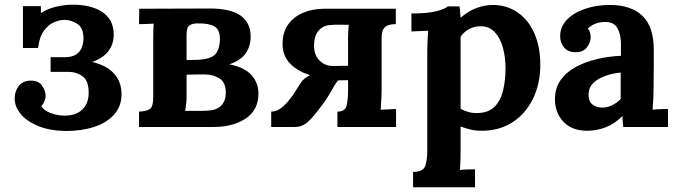

<svg xmlns="http://www.w3.org/2000/svg" viewBox="-20 -537 2861 812"><path d="M259 17Q190 16 141.5 -4Q93 -24 67.5 -55Q42 -86 42 -120Q42 -151 59.5 -173.5Q77 -196 111 -196Q144 -196 158.5 -174Q173 -152 173 -131Q173 -123 168.5 -110.5Q164 -98 155 -88Q166 -69 195 -58.5Q224 -48 254 -48Q301 -48 328 -73.5Q355 -99 355 -145Q355 -196 329 -214.5Q303 -233 271 -233H194V-295H252Q285 -295 302.5 -307Q320 -319 326.5 -337.5Q333 -356 333 -375Q333 -419 307 -436Q281 -453 252 -453Q233 -453 209 -443Q185 -433 166 -407.5Q147 -382 141 -334H77V-511H153V-482Q182 -500 214.5 -508Q247 -516 278 -517Q363 -519 412 -486.5Q461 -454 461 -391Q461 -351 439 -321.5Q417 -292 370 -275Q432 -260 463 -225Q494 -190 494 -138Q494 -88 463 -53Q432 -18 379 -0.5Q326 17 259 17Z M568 0V-65Q595 -66 611.5 -74.5Q628 -83 628 -126V-373Q628 -392 628.5 -409.5Q629 -427 630 -437Q618 -436 597 -435.5Q576 -435 568 -435L569 -500Q644 -500 719 -500.5Q794 -501 869 -501Q1040 -501 1040 -382Q1040 -342 1019.5 -312Q999 -282 950 -265Q1015 -252 1044 -219Q1073 -186 1073 -141Q1073 -72 1019.5 -36Q966 0 883 0ZM769 -283 816 -284Q876 -287 893 -310.5Q910 -334 910 -371Q910 -412 886.5 -425.5Q863 -439 815 -438Q796 -438 782.5 -430.5Q769 -423 769 -389ZM763 -68Q786 -68 813.5 -68Q841 -68 857 -69Q898 -71 916.5 -91.5Q935 -112 935 -144Q935 -189 908 -205.5Q881 -222 849 -222Q827 -222 806 -222Q785 -222 769 -221V-128Q769 -110 767 -95Q765 -80 763 -68Z M1127 0V-65Q1148 -65 1166 -78Q1184 -91 1198 -108Q1212 -125 1219 -135L1251 -185Q1258 -196 1268.5 -205Q1279 -214 1292 -219Q1237 -236 1206 -269Q1175 -302 1175 -351Q1175 -401 1199 -434Q1223 -467 1263 -483.5Q1303 -500 1351 -500H1654V-435Q1639 -435 1625 -431.5Q1611 -428 1602.5 -415.5Q1594 -403 1594 -374V-161Q1594 -147 1593 -121.5Q1592 -96 1590 -73L1655 -76V0H1407V-65Q1439 -65 1445.5 -89.5Q1452 -114 1452 -154V-198L1409 -197Q1397 -181 1378.5 -148Q1360 -115 1338 -87Q1307 -45 1283 -22.5Q1259 0 1227 0ZM1390 -258Q1406 -258 1421 -258.5Q1436 -259 1452 -259V-372Q1452 -408 1455 -432Q1434 -432 1414.5 -432.5Q1395 -433 1377 -431Q1347 -430 1328 -408Q1309 -386 1308 -347Q1307 -306 1331 -281.5Q1355 -257 1390 -258Z M1727 255V190Q1769 190 1778 165.5Q1787 141 1787 101V-322Q1787 -340 1788 -362.5Q1789 -385 1791 -407Q1775 -406 1753 -405.5Q1731 -405 1720 -404V-480Q1790 -480 1827 -490Q1864 -500 1874 -510H1923Q1925 -500 1926 -485.5Q1927 -471 1928 -462Q1963 -492 1997.5 -504Q2032 -516 2063 -516Q2123 -516 2168.5 -485Q2214 -454 2239.5 -397Q2265 -340 2265 -263Q2265 -183 2234 -119.5Q2203 -56 2147.5 -20Q2092 16 2017 16Q1990 16 1968.5 10.5Q1947 5 1928 -2V94Q1928 108 1927.5 133.5Q1927 159 1925 182Q1941 180 1960 179.5Q1979 179 1989 179V255ZM2001 -59Q2047 -60 2072.5 -86.5Q2098 -113 2108 -156Q2118 -199 2118 -248Q2118 -294 2107 -335Q2096 -376 2072 -401.5Q2048 -427 2009 -426Q1984 -425 1963 -413.5Q1942 -402 1928 -382V-77Q1939 -70 1959 -64Q1979 -58 2001 -59Z M2616 0Q2614 -14 2613.5 -23.5Q2613 -33 2612 -46Q2578 -12 2540 2Q2502 16 2463 16Q2399 16 2363 -22Q2327 -60 2327 -117Q2327 -165 2351.5 -199Q2376 -233 2416.5 -254.5Q2457 -276 2506.5 -287.5Q2556 -299 2606 -301V-353Q2606 -392 2590.5 -419Q2575 -446 2534 -444Q2492 -442 2466 -416Q2474 -407 2476 -396.5Q2478 -386 2478 -378Q2478 -358 2462 -336.5Q2446 -315 2411 -316Q2381 -317 2365 -337Q2349 -357 2349 -384Q2349 -424 2377.5 -453.5Q2406 -483 2454 -499.5Q2502 -516 2560 -516Q2648 -516 2696.5 -470.5Q2745 -425 2745 -325Q2745 -291 2745 -267Q2745 -243 2744.5 -219Q2744 -195 2744 -161Q2744 -147 2743 -121.5Q2742 -96 2740 -73Q2757 -75 2776 -75.5Q2795 -76 2805 -76V0ZM2605 -230Q2549 -225 2508.5 -201Q2468 -177 2469 -134Q2470 -106 2487 -94Q2504 -82 2526 -82Q2549 -82 2569 -92Q2589 -102 2605 -118Z"/></svg>

Font: Lora
Style: Bold
Weight: 700
Designer: Olga Karpushina, Alexei Vanyashin (Cyrillic)
Foundry: Cyreal
Version: Version 3.006; ttfautohint (v1.8.4.7-5d5b);gftools[0.9.30]